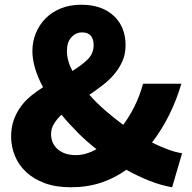

<svg xmlns="http://www.w3.org/2000/svg" viewBox="-20 -778 812 812"><path d="M196 -211Q196 -171 224.5 -146.5Q253 -122 301 -122Q343 -122 388 -147Q346 -180 309 -217Q272 -254 240 -293Q220 -274 208 -254Q196 -234 196 -211ZM263 -562Q263 -522 286 -478Q324 -501 350 -526Q376 -551 376 -587Q376 -613 364 -627Q352 -641 327 -641Q301 -641 282 -620.5Q263 -600 263 -562ZM708 14Q661 6 612 -13.5Q563 -33 514 -60Q466 -25 407.5 -5.5Q349 14 279 14Q216 14 169 -3.5Q122 -21 90.5 -50.5Q59 -80 43 -119Q27 -158 27 -200Q27 -239 38 -270Q49 -301 67.5 -326.5Q86 -352 110.5 -372Q135 -392 162 -409Q140 -450 128.5 -488.5Q117 -527 117 -562Q117 -602 131.5 -637.5Q146 -673 172.5 -700Q199 -727 237.5 -742.5Q276 -758 324 -758Q410 -758 460.5 -711.5Q511 -665 511 -587Q511 -550 498 -520Q485 -490 463.5 -464.5Q442 -439 414.5 -418Q387 -397 358 -377Q389 -342 425.5 -310.5Q462 -279 501 -250Q528 -286 549.5 -329.5Q571 -373 585 -424H747Q727 -356 696.5 -294Q666 -232 623 -175Q658 -158 690 -146Q722 -134 750 -130Z"/></svg>

Font: Kinto Sans Black
Style: Regular
Weight: 900
Designer: Authors: Ryoko NISHIZUKA  (kana & ideographs); Paul D. Hunt (Latin, Greek & Cyrillic); Wenlong ZHANG  (bopomofo); Sandol
Foundry: Adobe Systems Incorporated, ookami Inc.
Version: Version 0.001